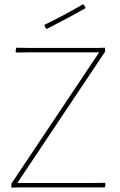

<svg xmlns="http://www.w3.org/2000/svg" viewBox="-20 -856 547 877"><path d="M358 -836 363 -834 370 -822 368 -817Q301 -779 194 -724L189 -727L182 -742Q273 -786 358 -836ZM460 -638V-620L59 -20H390L458 -21L462 -16L459 0H68L32 1V-17L433 -617H113L55 -616L51 -621L54 -638L119 -637H423Z"/></svg>

Font: Alegreya Sans SC Thin
Style: Regular
Weight: 100
Designer: Juan Pablo del Peral
Foundry: Huerta Tipografica
Version: Version 2.007